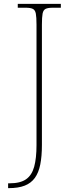

<svg xmlns="http://www.w3.org/2000/svg" viewBox="-20 -734 383 994"><path d="M22 240V215H30Q85 215 115 194Q145 173 157 129Q169 85 169 17V-606Q169 -645 165.5 -663.5Q162 -682 150 -688Q138 -694 113 -694H72V-714H295V-694H253Q228 -694 216 -688Q204 -682 200.5 -663.5Q197 -645 197 -606V16Q197 75 188.5 117.5Q180 160 160.5 187Q141 214 108 227Q75 240 25 240Z"/></svg>

Font: Noto Serif Kannada Thin
Style: Regular
Weight: 250
Version: Version 2.003